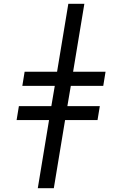

<svg xmlns="http://www.w3.org/2000/svg" viewBox="-20 -843 640 1006"><path d="M178 143 237 -214H67L79 -287H249L267 -393H97L109 -467H279L338 -823H422L363 -467H533L521 -393H351L333 -287H503L491 -214H321L262 143Z"/></svg>

Font: Iosevka Curly Extended
Style: Italic
Weight: 400
Width: 7
Italic angle: -9°
Monospace: yes
Designer: Belleve Invis
Foundry: Belleve Invis
Version: Version 11.1.0; ttfautohint (v1.8.3)